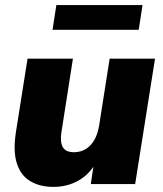

<svg xmlns="http://www.w3.org/2000/svg" viewBox="-20 -722 641 753"><path d="M189 11Q137 11 99.5 -11Q62 -33 46.5 -80Q31 -127 42 -201L88 -492H266L221 -204Q217 -179 220.5 -161Q224 -143 236 -134Q248 -125 270 -125Q296 -125 316.5 -137.5Q337 -150 350.5 -174Q364 -198 369 -231L410 -492H588L510 0H336L349 -86H357Q332 -39 288 -14Q244 11 189 11ZM186 -605 201 -702H539L524 -605Z"/></svg>

Font: Nunito Sans 12pt ExtraLight 12pt Black
Style: Italic
Weight: 900
Italic angle: -9°
Version: Version 3.101;gftools[0.9.27]